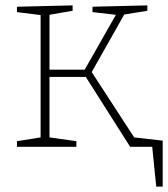

<svg xmlns="http://www.w3.org/2000/svg" viewBox="-20 -546 626 714"><path d="M321 -278 479 -35 585 -23V148H561L546 0H464L299 -260H164V-35L264 -21V0H43V-21L131 -35V-490L43 -501V-521L250 -526V-506L164 -491V-287H295L411 -491L324 -501V-521L528 -526V-506L442 -492Z"/></svg>

Font: Bitter Pro ExtraLight
Style: Regular
Weight: 275
Designer: Sol Matas, and Bitter project Authors
Foundry: Sol Matas
Version: Version 1.010